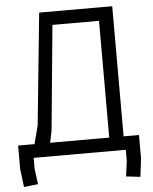

<svg xmlns="http://www.w3.org/2000/svg" viewBox="-57 -747 742 932"><g transform="rotate(-5 314.0 -281.5)"><path d="M11 -66H91L114 -155L169 -700H525V-66H600V49L589 137L520 129L530 54V0H81V54L91 129L22 137L11 49ZM167 -66H455V-635H228L179 -124Z"/></g></svg>

Font: Strong
Style: Regular
Weight: 400
Designer: Roman Shchyukin (Gaslight Type Foundry)
Foundry: Cyreal (www.cyreal.org)
Version: Version 1.001